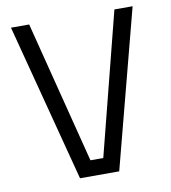

<svg xmlns="http://www.w3.org/2000/svg" viewBox="-79 -760 740 829"><g transform="rotate(-10 291.0 -346.0)"><path d="M205.1 0 24.4 -692H104.2L262.9 -68.6H319.2L477.9 -692H557.7L377 0Z"/></g></svg>

Font: Titillium Web
Style: Bold
Weight: 700
Designer: Mohamed Gaber, Accademia di Belle Arti di Urbino
Foundry: Kief Type Foundry, Accademia di Belle Arti di Urbino
Version: Version 3.000